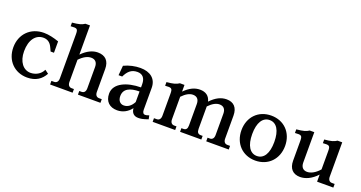

<svg xmlns="http://www.w3.org/2000/svg" viewBox="-41 -1442 4013 2132"><g transform="rotate(20 1965.5 -376.0)"><path d="M439 -346H479V-480C420 -501 357 -516 301 -516C143 -516 34 -405 34 -249C34 -93 142 15 291 15C394 15 458 -32 497 -104L454 -136C427 -76 366 -47 309 -47C224 -47 161 -125 161 -249C161 -384 223 -463 313 -463C358 -463 392 -442 414 -399C421 -385 428 -372 439 -346Z M751 -101V-362C798 -412 845 -436 888 -436C934 -436 962 -408 962 -353V-101C962 -64 945 -43 915 -43H888V0H1154V-43H1122C1092 -43 1075 -64 1075 -101V-371C1075 -466 1026 -516 937 -516C878 -516 814 -488 751 -423V-768H697C664 -746 635 -737 552 -729V-686C628 -692 638 -687 638 -620V-101C638 -64 621 -43 591 -43H559V0H825V-43H798C768 -43 751 -64 751 -101Z M1441 -516C1379 -516 1310 -502 1248 -472L1238 -357H1281C1312 -422 1351 -463 1424 -463C1484 -463 1519 -426 1519 -352V-315C1355 -314 1209 -253 1209 -130C1209 -37 1266 15 1355 15C1422 15 1479 -17 1519 -70C1523 -19 1550 14 1604 14C1634 14 1657 11 1720 -11L1711 -55C1690 -46 1678 -44 1665 -44C1644 -44 1632 -61 1632 -92V-351C1632 -459 1555 -516 1441 -516ZM1335 -146C1335 -233 1407 -266 1519 -267V-142C1492 -90 1453 -61 1406 -61C1364 -61 1335 -93 1335 -146Z M1963 -101V-366C2008 -413 2050 -436 2090 -436C2137 -436 2164 -408 2164 -353V-101C2164 -61 2150 -43 2117 -43H2095V0H2346V-43H2324C2292 -43 2277 -61 2277 -101V-366C2322 -413 2364 -436 2404 -436C2451 -436 2478 -408 2478 -353V-101C2478 -64 2461 -43 2431 -43H2404V0H2670V-43H2638C2608 -43 2591 -64 2591 -101V-371C2591 -466 2543 -516 2459 -516C2396 -516 2335 -488 2272 -421C2257 -484 2213 -516 2145 -516C2084 -516 2025 -490 1963 -427V-506H1909C1876 -484 1847 -475 1764 -467V-424C1840 -430 1850 -425 1850 -358V-101C1850 -64 1833 -43 1803 -43H1771V0H2037V-43H2010C1980 -43 1963 -64 1963 -101Z M2987 -39C2905 -39 2856 -116 2856 -251C2856 -386 2905 -463 2987 -463C3069 -463 3117 -386 3117 -251C3117 -116 3069 -39 2987 -39ZM2729 -251C2729 -95 2835 15 2987 15C3139 15 3245 -95 3245 -251C3245 -407 3139 -516 2987 -516C2835 -516 2729 -407 2729 -251Z M3497 -148V-506H3443C3410 -484 3381 -475 3298 -467V-424C3374 -430 3384 -425 3384 -358V-129C3384 -34 3433 16 3517 16C3578 16 3649 -13 3714 -84V0H3906V-43H3874C3844 -43 3827 -64 3827 -101V-506H3772C3740 -484 3711 -475 3628 -467V-424C3704 -430 3714 -425 3714 -358V-145C3666 -90 3615 -64 3571 -64C3525 -64 3497 -93 3497 -148Z"/></g></svg>

Font: LT Superior Serif Semibold
Style: Regular
Weight: 600
Designer: Daniel Lyons
Foundry: LyonsType
Version: Version 2.120;FEAKit 1.0